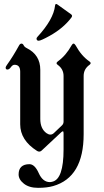

<svg xmlns="http://www.w3.org/2000/svg" viewBox="-20 -738 511 947"><path d="M7.8 0ZM160.2 -547.9Q160.2 -551.3 165 -556.6Q244.1 -642.6 251.5 -710Q252.4 -718.3 257.3 -718.3Q260.3 -718.3 264.6 -714.8L330.6 -667.5Q335.4 -664.1 335.4 -659.9Q335.4 -655.8 332.5 -651.9Q292.5 -598.6 224.6 -561Q181.2 -537.1 170.9 -537.1Q160.2 -537.1 160.2 -547.9ZM7.8 -404.8Q7.8 -409.2 15.6 -419.9Q43.5 -458.5 74.2 -514.2Q79.1 -522.9 85.9 -522.9Q92.8 -522.9 96.7 -514.6Q100.6 -506.3 112.3 -500.5Q178.7 -467.3 178.7 -393.6V-151.4Q178.7 -103 209.5 -81.1Q219.2 -74.2 228.5 -74.2Q237.8 -74.2 245.6 -81.5L285.6 -119.6Q293.5 -127 293.5 -138.2V-363.3Q293.5 -397.5 264.2 -418.5Q258.8 -422.4 258.8 -426.3Q258.8 -430.2 265.1 -435.1Q305.2 -463.9 333 -514.2Q337.9 -522.9 342.8 -522.9Q347.7 -522.9 353 -514.2Q381.8 -461.9 420.9 -435.1Q427.2 -430.7 427.2 -426.8Q427.2 -422.9 421.9 -418.5Q392.6 -397.9 392.6 -363.3V-76.2Q392.6 136.7 242.2 179.7Q211.4 188.5 167.7 188.5Q124 188.5 97.9 168Q71.8 147.5 71.8 122.3Q71.8 97.2 85.4 84.5Q99.1 71.8 125.2 71.8Q151.4 71.8 171.1 116Q190.9 160.2 226.1 160.2Q231 160.2 238.3 158.2Q293.5 145.5 293.5 -1V-80.1Q293.5 -90.3 290.3 -90.3Q287.1 -90.3 282.2 -85.9L185.1 4.9Q179.7 9.8 173.8 9.8Q168 9.8 162.6 6.3Q79.6 -46.4 79.6 -125V-384.8Q79.6 -418.5 51.8 -418.5Q42 -418.5 33.7 -406.7Q25.4 -395 16.6 -395Q7.8 -395 7.8 -404.8Z"/></svg>

Font: UnifrakturMaguntia21
Style: Book
Weight: 400
Designer: j. 'mach' wust, Gerrit Ansmann, Georg Duffner, based on a font by Peter Wiegel, original typeface by Carl Albert Fahrenw
Version: Version 2017-03-19